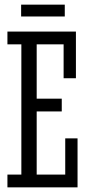

<svg xmlns="http://www.w3.org/2000/svg" viewBox="-20 -807 383 827"><path d="M307 -470V-671H12V-616H72V-55H12V0H314V-211H261V-55H138V-327H246V-382H138V-616H254V-470ZM259 -736V-787H71V-736Z"/></svg>

Font: Stint Ultra Condensed
Style: Regular
Weight: 400
Width: 1
Designer: Astigmatic (AOETI)
Foundry: Astigmatic (AOETI)
Version: Version 1.000